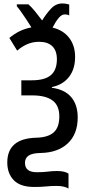

<svg xmlns="http://www.w3.org/2000/svg" viewBox="-20 -877 515 1107"><path d="M339 -857Q352 -857 362 -855Q372 -853 379 -851V-788Q369 -794 354 -794Q335 -794 317.5 -772.5Q300 -751 283 -718Q345 -703 379 -658.5Q413 -614 413 -549Q413 -478 377.5 -433Q342 -388 279 -375V-371Q353 -361 390.5 -317Q428 -273 428 -200Q428 -104 371 -50.5Q314 3 215 5Q165 6 144.5 20.5Q124 35 124 62Q124 116 192 116Q229 116 255.5 112.5Q282 109 308 109Q332 109 348.5 113Q365 117 375 124V210Q366 204 348.5 199.5Q331 195 306 195Q274 195 245.5 198Q217 201 177 201Q97 201 59.5 162Q22 123 22 60Q22 -79 190 -83Q258 -85 290 -114Q322 -143 322 -206Q322 -269 282.5 -298Q243 -327 166 -327H103V-414H163Q239 -414 273.5 -444Q308 -474 308 -535Q308 -585 281.5 -610.5Q255 -636 206 -636Q168 -636 136.5 -622Q105 -608 79 -585L34 -658Q90 -706 161 -719Q151 -736 136 -758.5Q121 -781 105.5 -803.5Q90 -826 77 -841V-852H144Q162 -836 182 -811.5Q202 -787 223 -759Q246 -797 274 -827Q302 -857 339 -857Z"/></svg>

Font: Avrile Sans Condensed Medium
Style: Regular
Weight: 500
Width: 3
Designer: Monotype Design Team
Foundry: Monotype Imaging Inc.
Version: Version 2.001;September 10, 2019;FontCreator 11.5.0.2425 64-